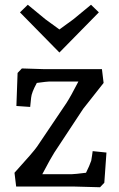

<svg xmlns="http://www.w3.org/2000/svg" viewBox="-20 -785 500 808"><path d="M54 -478 72 -497Q147 -494 167 -494H409L416 -436L330 -327L208 -142Q195 -122 158 -52H283Q294 -52 342 -58Q357 -88 364 -109Q364 -110 365 -115.5Q366 -121 367.5 -131Q369 -141 370 -149L428 -143L419 -16L401 3Q311 0 291 0H48L41 -58Q121 -146 136 -168L260 -352Q278 -380 310 -442H188Q179 -442 135 -436Q113 -396 111 -374L107 -335L49 -339ZM97 -765 171 -704Q175 -701 230 -661L289 -704L363 -765L396 -733L230 -564L64 -733Z"/></svg>

Font: Andada
Style: Regular
Weight: 400
Designer: Carolina Giovagnoli
Foundry: Carolina Giovagnoli
Version: Version 1.003